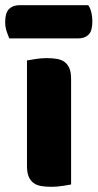

<svg xmlns="http://www.w3.org/2000/svg" viewBox="-47 -712 376 740"><path d="M227 -1Q216 1 194.5 4.5Q173 8 151 8Q129 8 111.5 5Q94 2 82 -7Q70 -16 63.5 -31.5Q57 -47 57 -72V-479Q68 -481 89.5 -484.5Q111 -488 133 -488Q155 -488 172.5 -485Q190 -482 202 -473Q214 -464 220.5 -448.5Q227 -433 227 -408ZM-11 -564Q-16 -575 -21.5 -591.5Q-27 -608 -27 -626Q-27 -663 -12 -677.5Q3 -692 28 -692H293Q301 -681 305 -664.5Q309 -648 309 -630Q309 -593 294.5 -578.5Q280 -564 255 -564Z"/></svg>

Font: Baloo
Style: Regular
Weight: 400
Designer: Sarang Kulkarni and Ek Type
Foundry: Ek Type
Version: Version 1.100;PS 1.000;hotconv 1.0.88;makeotf.lib2.5.647800;